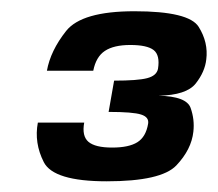

<svg xmlns="http://www.w3.org/2000/svg" viewBox="-20 -702 397 350"><path d="M174.5 -371.5Q77.5 -371.5 59.8 -406.5Q42 -441.5 49 -478.5H133.5Q129 -454 141.2 -443.5Q153.5 -433 184.5 -433Q215 -433 230.5 -442.8Q246 -452.5 250 -476.5Q252 -488.5 237.2 -493.2Q222.5 -498 178 -498L188 -555Q231 -555 248.2 -559.5Q265.5 -564 268 -576.5Q272 -601.5 260 -610.8Q248 -620 217.5 -620Q187.5 -620 171.2 -609.2Q155 -598.5 150 -573H65.5Q72 -609.5 100.5 -645.5Q129 -681.5 225 -681.5Q324.5 -681.5 342.2 -653Q360 -624.5 356 -593.5Q353.5 -571 336.8 -549.8Q320 -528.5 269 -527.5Q320 -526.5 327.5 -505.2Q335 -484 332.5 -462Q329 -429.5 301.5 -400.5Q274 -371.5 174.5 -371.5Z"/></svg>

Font: Anybody ExtraBold
Style: Italic
Weight: 800
Italic angle: -10°
Designer: Tyler Finck
Foundry: Etcetera Type Company
Version: Version 1.010; ttfautohint (v1.8.3) -l 8 -r 50 -G 200 -x 14 